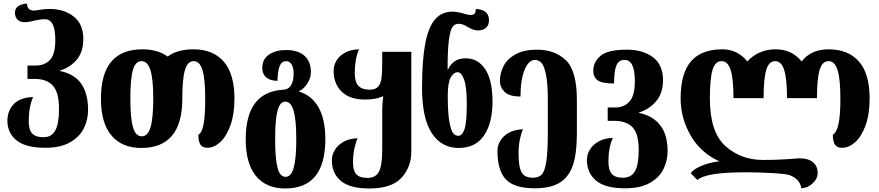

<svg xmlns="http://www.w3.org/2000/svg" viewBox="-20 -830 4989 1090"><path d="M22 -144Q22 -201 58 -239Q94 -277 168 -279Q143 -222 143 -141Q143 -94 162.5 -72.5Q182 -51 227 -51Q273 -51 294 -89.5Q315 -128 315 -212Q315 -306 280 -344Q245 -382 177 -382H136V-458H184Q233 -458 263.5 -489.5Q294 -521 294 -603Q294 -721 235 -721Q212 -721 175 -713Q143 -704 119 -704Q94 -704 79.5 -718.5Q65 -733 65 -758Q65 -804 133 -810Q134 -789 144 -779.5Q154 -770 174 -770Q181 -770 196 -773Q201 -774 221.5 -776.5Q242 -779 265 -779Q344 -779 398.5 -736Q453 -693 453 -609Q453 -536 416.5 -492Q380 -448 320 -429V-427Q480 -396 480 -206Q480 -151 456.5 -102.5Q433 -54 378.5 -22.5Q324 9 238 9Q125 9 73.5 -33.5Q22 -76 22 -144Z M553 -270Q553 -550 788 -550Q875 -550 932 -509Q986 -550 1079 -550Q1190 -550 1250.5 -480Q1311 -410 1311 -270Q1311 -183 1288.5 -119.5Q1266 -56 1230.5 -23.5Q1195 9 1157 9Q1129 9 1117.5 -9.5Q1106 -28 1106 -65Q1127 -77 1136 -126.5Q1145 -176 1145 -270Q1145 -381 1129.5 -432Q1114 -483 1079 -483Q1045 -483 1030 -432.5Q1015 -382 1015 -270Q1015 10 782 10Q673 10 613 -60.5Q553 -131 553 -270ZM850 -270Q850 -381 834 -432Q818 -483 783 -483Q749 -483 734.5 -432.5Q720 -382 720 -270Q720 -159 735 -107.5Q750 -56 785 -56Q819 -56 834.5 -107.5Q850 -159 850 -270Z M1375 -40Q1375 -310 1591 -321Q1618 -322 1632.5 -346.5Q1647 -371 1647 -413Q1647 -445 1635.5 -464Q1624 -483 1605 -483Q1580 -483 1568.5 -457Q1557 -431 1555 -371Q1512 -372 1490.5 -391Q1469 -410 1469 -445Q1469 -494 1507 -520Q1545 -546 1604 -546Q1672 -546 1708.5 -513.5Q1745 -481 1745 -421Q1745 -387 1724.5 -355.5Q1704 -324 1675 -311Q1748 -290 1787.5 -222Q1827 -154 1827 -40Q1827 240 1599 240Q1492 240 1433.5 169.5Q1375 99 1375 -40ZM1662 -40Q1662 -149 1647 -201Q1632 -253 1600 -253Q1569 -253 1555.5 -202Q1542 -151 1542 -40Q1542 70 1555.5 122Q1569 174 1601 174Q1633 174 1647.5 122Q1662 70 1662 -40Z M1864 80Q1864 49 1881 21Q1898 -7 1931 -25.5Q1964 -44 2010 -45Q1999 -21 1991.5 15.5Q1984 52 1984 92Q1984 138 2002.5 159Q2021 180 2066 180Q2114 180 2132 143Q2150 106 2150 18V-202Q2150 -246 2156 -282H2150Q2115 -265 2051 -265Q1965 -265 1919.5 -310Q1874 -355 1874 -428Q1874 -459 1890.5 -486.5Q1907 -514 1939.5 -531.5Q1972 -549 2018 -550Q1994 -495 1994 -415Q1994 -366 2014 -343.5Q2034 -321 2079 -321Q2111 -321 2126 -337Q2141 -353 2145.5 -385.5Q2150 -418 2150 -482V-536H2315V31Q2315 118 2259.5 179Q2204 240 2077 240Q1965 240 1914.5 196.5Q1864 153 1864 80Z M2376 -332Q2376 -484 2393.5 -579Q2411 -674 2449 -719Q2487 -764 2550 -764Q2570 -764 2602 -756Q2635 -745 2654 -745Q2666 -745 2673.5 -752Q2681 -759 2681 -779Q2756 -776 2756 -715Q2756 -685 2737.5 -671Q2719 -657 2695 -657Q2679 -657 2665.5 -662Q2652 -667 2635 -677Q2608 -695 2584 -695Q2562 -695 2549 -677Q2536 -659 2528.5 -603Q2521 -547 2521 -436H2524Q2536 -464 2560.5 -481.5Q2585 -499 2623 -499Q2694 -499 2735 -436.5Q2776 -374 2776 -254Q2776 -132 2728 -61Q2680 10 2584 10Q2486 10 2431 -74.5Q2376 -159 2376 -332ZM2630 -241Q2630 -335 2615 -377.5Q2600 -420 2578 -420Q2556 -420 2539 -391Q2522 -362 2522 -287Q2522 -189 2531 -139Q2540 -89 2552.5 -74Q2565 -59 2582 -59Q2604 -59 2617 -96.5Q2630 -134 2630 -241Z M2804 27Q2804 -4 2821 -32Q2838 -60 2871 -77.5Q2904 -95 2949 -96Q2938 -72 2931 -37Q2924 -2 2924 37Q2924 95 2932 125Q2940 155 2957.5 167Q2975 179 3006 179Q3038 179 3055.5 160.5Q3073 142 3081.5 86.5Q3090 31 3090 -82V-261Q3090 -359 3079 -409.5Q3068 -460 3052 -475Q3036 -490 3016 -490Q2995 -490 2976.5 -467Q2958 -444 2946.5 -397Q2935 -350 2935 -282Q2871 -282 2844.5 -308.5Q2818 -335 2818 -370Q2818 -415 2839 -455.5Q2860 -496 2907.5 -522Q2955 -548 3029 -548Q3130 -548 3192.5 -488Q3255 -428 3255 -262V-72Q3255 39 3233 106Q3211 173 3159 206Q3107 239 3016 239Q2900 239 2852 188.5Q2804 138 2804 27Z M3312 78Q3312 47 3329 19Q3346 -9 3379.5 -27.5Q3413 -46 3459 -47Q3434 8 3434 87Q3434 135 3453 157Q3472 179 3517 179Q3564 179 3585 141.5Q3606 104 3606 22Q3606 -71 3571 -107.5Q3536 -144 3467 -144H3430V-220H3475Q3522 -220 3553 -253Q3584 -286 3584 -369Q3584 -490 3526 -490Q3492 -490 3479 -457.5Q3466 -425 3466 -356Q3397 -356 3372.5 -374.5Q3348 -393 3348 -428Q3348 -478 3389 -513Q3430 -548 3538 -548Q3630 -548 3687 -505Q3744 -462 3744 -375Q3744 -302 3705.5 -256Q3667 -210 3607 -191V-189Q3684 -174 3727 -120.5Q3770 -67 3770 29Q3770 82 3746.5 130Q3723 178 3669 208.5Q3615 239 3529 239Q3415 239 3363.5 195Q3312 151 3312 78Z M4465 165Q4445 157 4362 152.5Q4279 148 4222 148Q4102 148 4034 158.5Q3966 169 3939 192L3902 154Q3914 132 3961 112Q4008 92 4064 86Q3957 37 3900.5 -61.5Q3844 -160 3844 -270Q3844 -414 3903 -482Q3962 -550 4081 -550Q4167 -550 4223 -481Q4251 -513 4292 -531.5Q4333 -550 4383 -550Q4476 -550 4531 -481Q4584 -550 4684 -550Q4795 -550 4856 -481Q4917 -412 4917 -270Q4917 -182 4894 -118.5Q4871 -55 4835 -23Q4799 9 4760 9Q4731 9 4719.5 -9.5Q4708 -28 4708 -65Q4730 -78 4740.5 -127.5Q4751 -177 4751 -270Q4751 -381 4735 -432Q4719 -483 4684 -483Q4648 -483 4633 -433Q4618 -383 4618 -273H4448Q4448 -382 4432 -432.5Q4416 -483 4381 -483Q4345 -483 4330 -433Q4315 -383 4315 -273H4144Q4144 -382 4128 -432.5Q4112 -483 4076 -483Q4040 -483 4025 -433Q4010 -383 4010 -270Q4010 -81 4097.5 -1.5Q4185 78 4312 78Q4382 78 4424 75Q4466 72 4474 72Q4503 69 4522 69Q4569 69 4595.5 91Q4622 113 4622 152Q4622 184 4594 210.5Q4566 237 4529 239Q4523 189 4465 165Z"/></svg>

Font: Noto Serif Georgian Black Cond
Style: Regular
Weight: 900
Width: 3
Designer: Monotype Design team
Foundry: Monotype Imaging Inc.
Version: Version 1.000